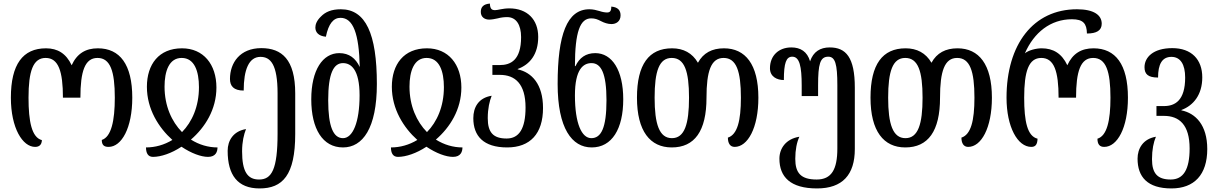

<svg xmlns="http://www.w3.org/2000/svg" viewBox="-20 -817 6831 1077"><path d="M177 7C198 7 214 -3 215 -31C158 -46 140 -135 140 -269C140 -417 165 -492 236 -492C308 -492 333 -417 333 -269H431C431 -417 456 -492 527 -492C599 -492 624 -417 624 -269C624 -139 604 -49 551 -32C551 -4 563 7 589 7C662 7 722 -99 722 -269C722 -456 652 -546 529 -546C461 -546 412 -517 382 -451C351 -517 303 -546 238 -546C108 -546 41 -456 41 -269C41 -98 107 7 177 7Z M838 63C883 63 942 43 998 6C1053 43 1108 63 1147 63C1191 63 1200 33 1200 10C1148 10 1097 -5 1051 -34C1130 -102 1194 -203 1194 -326C1194 -456 1121 -546 1001 -546C871 -546 804 -456 804 -330C804 -205 870 -101 947 -32C901 -4 850 10 799 10C799 40 809 63 838 63ZM1001 -76C943 -135 903 -223 903 -331C903 -417 928 -492 999 -492C1071 -492 1096 -417 1096 -328C1096 -219 1057 -133 1001 -76Z M1436 240C1565 240 1636 166 1636 -65V-293C1636 -484 1560 -547 1446 -547C1326 -547 1270 -465 1270 -374C1270 -335 1290 -309 1347 -309C1347 -426 1376 -498 1441 -498C1498 -498 1537 -455 1537 -293V-68C1537 134 1504 190 1433 190C1368 190 1338 145 1338 32C1338 -22 1348 -63 1360 -93C1288 -81 1257 -28 1257 29C1257 165 1313 240 1436 240Z M1904 10C2014 10 2094 -97 2094 -346C2094 -628 2031 -765 1892 -765C1839 -765 1805 -750 1780 -724C1757 -702 1749 -680 1749 -663C1749 -636 1766 -615 1808 -611C1823 -685 1851 -717 1890 -717C1961 -717 1994 -628 1998 -441C1975 -490 1939 -519 1883 -519C1790 -519 1726 -424 1726 -260C1726 -94 1790 10 1904 10ZM1904 -42C1850 -42 1821 -106 1821 -255C1821 -405 1851 -463 1904 -463C1950 -463 1997 -426 1997 -282C1997 -131 1959 -42 1904 -42Z M2212 63C2257 63 2316 43 2372 6C2427 43 2482 63 2521 63C2565 63 2574 33 2574 10C2522 10 2471 -5 2425 -34C2504 -102 2568 -203 2568 -326C2568 -456 2495 -546 2375 -546C2245 -546 2178 -456 2178 -330C2178 -205 2244 -101 2321 -32C2275 -4 2224 10 2173 10C2173 40 2183 63 2212 63ZM2375 -76C2317 -135 2277 -223 2277 -331C2277 -417 2302 -492 2373 -492C2445 -492 2470 -417 2470 -328C2470 -219 2431 -133 2375 -76Z M2825 10C2954 10 3026 -67 3026 -211C3026 -345 2963 -411 2884 -428V-430C2952 -455 2999 -512 2999 -610C2999 -708 2937 -770 2837 -770C2799 -770 2773 -760 2757 -760C2737 -760 2729 -769 2728 -797C2691 -794 2677 -777 2677 -750C2677 -721 2699 -707 2724 -707C2739 -707 2758 -711 2772 -714C2790 -719 2808 -721 2825 -721C2876 -721 2903 -677 2903 -609C2903 -480 2845 -452 2783 -452H2742V-397H2784C2869 -397 2928 -347 2928 -214C2928 -96 2892 -40 2822 -40C2746 -40 2716 -75 2716 -154C2716 -208 2726 -250 2738 -280C2663 -268 2635 -214 2635 -154C2635 -55 2691 10 2825 10Z M3299 10C3413 10 3476 -94 3476 -260C3476 -424 3413 -519 3319 -519C3266 -519 3230 -493 3208 -446H3205C3205 -641 3235 -714 3296 -714C3317 -714 3331 -709 3352 -698C3369 -689 3390 -682 3410 -682C3436 -682 3461 -697 3461 -731C3461 -759 3446 -777 3409 -780C3409 -754 3401 -747 3385 -747C3374 -747 3357 -750 3343 -755C3326 -760 3307 -765 3286 -765C3160 -765 3108 -622 3108 -346C3108 -97 3188 10 3299 10ZM3297 -42C3243 -42 3205 -124 3205 -282C3205 -429 3252 -463 3298 -463C3352 -463 3382 -405 3382 -255C3382 -99 3352 -42 3297 -42Z M3748 10C3876 10 3943 -81 3943 -269C3943 -417 3968 -492 4039 -492C4111 -492 4136 -417 4136 -269C4136 -139 4116 -62 4063 -45C4063 -14 4075 7 4101 7C4174 7 4234 -99 4234 -269C4234 -456 4161 -546 4041 -546C3974 -546 3925 -520 3895 -465C3863 -520 3813 -546 3750 -546C3620 -546 3553 -456 3553 -269C3553 -81 3627 10 3748 10ZM3749 -42C3678 -42 3652 -121 3652 -269C3652 -417 3677 -492 3748 -492C3820 -492 3845 -417 3845 -269C3845 -121 3820 -42 3749 -42Z M4563 240C4706 240 4775 163 4775 19V-325C4775 -496 4725 -551 4634 -551C4581 -551 4542 -527 4524 -473C4508 -528 4470 -551 4419 -551C4349 -551 4299 -506 4299 -434C4299 -387 4338 -368 4377 -368C4377 -464 4390 -499 4424 -499C4465 -499 4477 -445 4477 -337V-278H4569V-338C4569 -457 4580 -499 4626 -499C4665 -499 4677 -458 4677 -339V16C4677 134 4644 190 4561 190C4472 190 4441 153 4441 74C4441 22 4450 -20 4464 -50C4388 -38 4352 16 4352 73C4352 175 4413 240 4563 240Z M5058 10C5186 10 5253 -81 5253 -269C5253 -417 5278 -492 5349 -492C5421 -492 5446 -417 5446 -269C5446 -139 5426 -62 5373 -45C5373 -14 5385 7 5411 7C5484 7 5544 -99 5544 -269C5544 -456 5471 -546 5351 -546C5284 -546 5235 -520 5205 -465C5173 -520 5123 -546 5060 -546C4930 -546 4863 -456 4863 -269C4863 -81 4937 10 5058 10ZM5059 -42C4988 -42 4962 -121 4962 -269C4962 -417 4987 -492 5058 -492C5130 -492 5155 -417 5155 -269C5155 -121 5130 -42 5059 -42Z M5765 7C5788 7 5799 -6 5800 -39C5743 -53 5725 -135 5725 -269C5725 -417 5750 -492 5821 -492C5893 -492 5918 -417 5918 -269H6016C6016 -417 6041 -492 6112 -492C6184 -492 6209 -417 6209 -269C6209 -139 6189 -55 6136 -39C6136 -8 6148 7 6174 7C6247 7 6307 -99 6307 -269C6307 -456 6237 -546 6114 -546C6046 -546 5997 -517 5967 -451C5936 -517 5888 -546 5823 -546C5793 -546 5751 -536 5729 -518C5780 -635 5873 -709 5993 -709C6056 -709 6076 -685 6077 -629C6131 -629 6160 -646 6160 -684C6160 -733 6115 -765 6021 -765C5776 -765 5626 -568 5626 -269C5626 -105 5688 7 5765 7Z M6551 240C6679 240 6752 163 6752 19C6752 -116 6686 -182 6607 -198V-200C6674 -225 6724 -285 6724 -383C6724 -484 6663 -547 6556 -547C6448 -547 6400 -495 6400 -440C6400 -401 6420 -382 6476 -382C6476 -456 6498 -498 6551 -498C6602 -498 6628 -455 6628 -382C6628 -253 6571 -222 6509 -222H6467V-167H6509C6595 -167 6653 -117 6653 16C6653 134 6618 190 6547 190C6472 190 6442 155 6442 76C6442 22 6451 -20 6464 -50C6392 -38 6361 16 6361 73C6361 175 6416 240 6551 240Z"/></svg>

Font: Noto Serif Georgian ExtraCondensed Semi
Style: Regular
Weight: 600
Width: 3
Designer: Monotype Design Team
Foundry: Monotype Imaging Inc.
Version: Version 1.901